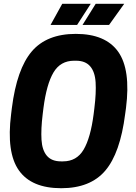

<svg xmlns="http://www.w3.org/2000/svg" viewBox="-20 -970 713 1003"><path d="M305.2 -950.2H454.1L382.8 -839.8H244.1ZM480 -950.2H628.9L549.8 -839.8H411.1ZM376 -793Q531.2 -793 597.4 -699.7Q663.6 -606.4 638.2 -405.8L633.8 -374Q607.9 -169.9 529.8 -78.4Q451.7 13.2 299.8 13.2Q144.5 13.2 78.6 -80.1Q12.7 -173.3 38.1 -374L42 -405.8Q67.9 -609.9 146 -701.4Q224.1 -793 376 -793ZM298.8 -127H309.1Q380.4 -127 416.7 -188.2Q453.1 -249.5 469.2 -374L473.1 -405.8Q482.9 -484.9 479.5 -539.8Q476.1 -594.7 450.9 -623.8Q425.8 -652.8 377 -652.8H367.2Q295.9 -652.8 259.5 -591.6Q223.1 -530.3 207 -405.8L203.1 -374Q193.4 -294.9 196.8 -240Q200.2 -185.1 225.1 -156Q250 -127 298.8 -127Z"/></svg>

Font: Cooper Hewitt
Style: Bold Italic
Weight: 712
Designer: Village Type and Design LLC
Foundry: Cooper Hewitt Smithsonian Design Museum
Version: 1.000